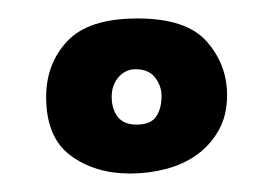

<svg xmlns="http://www.w3.org/2000/svg" viewBox="-20 -857 293 208"><path d="M226 -754Q226 -732 217 -716Q208 -700 193.5 -689.5Q179 -679 160 -674Q141 -669 121 -669Q83 -669 56.5 -688.5Q30 -708 30 -752Q30 -788 53 -812.5Q76 -837 129 -837Q182 -837 204 -812Q226 -787 226 -754ZM127 -782Q116 -782 108.5 -773.5Q101 -765 101 -752Q101 -739 107.5 -730.5Q114 -722 128 -722Q143 -722 149 -730.5Q155 -739 155 -753Q155 -764 148 -773Q141 -782 127 -782Z"/></svg>

Font: Life Savers ExtraBold
Style: Regular
Weight: 800
Designer: Pablo Impallari, Rodrigo Fuenzalida, Brenda Gallo
Foundry: Pablo Impallari, Rodrigo Fuenzalida, Brenda Gallo
Version: Version 3.001; ttfautohint (v0.95) -l 8 -r 50 -G 200 -x 14 -